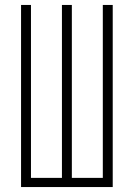

<svg xmlns="http://www.w3.org/2000/svg" viewBox="-20 -755 540 775"><path d="M65 0V-735H105V-37H230V-735H270V-37H395V-735H435V0Z"/></svg>

Font: Iosevka SS18 Extralight
Style: Regular
Weight: 200
Monospace: yes
Designer: Belleve Invis
Foundry: Belleve Invis
Version: Version 25.1.1; ttfautohint (v1.8.4)